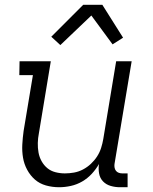

<svg xmlns="http://www.w3.org/2000/svg" viewBox="-20 -777 640 805"><path d="M228 8Q199 8 172.5 0.5Q146 -7 126.5 -24Q107 -41 94 -65Q81 -89 76.5 -116Q72 -143 73.5 -171Q75 -199 79 -228L118 -462H61L62 -520H193L143 -218Q139 -198 138.5 -177.5Q138 -157 141.5 -137.5Q145 -118 154.5 -101Q164 -84 178.5 -72Q193 -60 212.5 -55Q232 -50 252 -50Q271 -50 290.5 -53.5Q310 -57 328 -66.5Q346 -76 361 -90Q376 -104 387 -121Q398 -138 404 -157Q410 -176 413 -194L467 -520H532L460 -89Q459 -81 460.5 -73.5Q462 -66 466.5 -60.5Q471 -55 478 -52.5Q485 -50 493 -50H515V8H483Q463 8 444 2.5Q425 -3 412 -16.5Q399 -30 395.5 -49.5Q392 -69 395 -89L396 -91Q383 -68 365 -48.5Q347 -29 324.5 -16Q302 -3 277 2.5Q252 8 228 8ZM233 -588 195 -623 329 -757H409L496 -619L452 -591L363 -712Z"/></svg>

Font: Iosevka HT Light Extended
Style: Italic
Weight: 300
Width: 7
Italic angle: -9°
Monospace: yes
Designer: Belleve Invis
Foundry: Belleve Invis
Version: Version 32.3.0; ttfautohint (v1.8.4)